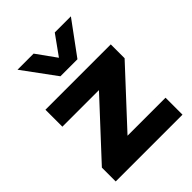

<svg xmlns="http://www.w3.org/2000/svg" viewBox="-228 -927 1045 1045"><g transform="rotate(-45 295.0 -404.0)"><path d="M42 0V-106.5L329 -416H47.5V-546.5H550.5V-440L263.5 -130.5H556V0ZM234 -617.5 94 -808H218L299.5 -694.5L381 -808H505L365 -617.5Z"/></g></svg>

Font: Encode Sans Expanded
Style: Bold
Weight: 700
Width: 7
Designer: Multiple Designers
Foundry: Impallari Type
Version: Version 3.000; ttfautohint (v1.8.3) -l 8 -r 50 -G 200 -x 14 